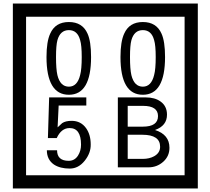

<svg xmlns="http://www.w3.org/2000/svg" viewBox="-20 -980 1195 1090"><path d="M1103 90H53V-960H1103ZM1028 15V-885H128V15ZM497 -656Q497 -442 371 -442Q244 -442 244 -656Q244 -744 265 -789Q294 -855 371 -855Q448 -855 477 -789Q497 -745 497 -656ZM444 -656Q444 -723 435 -752Q420 -809 371 -809Q322 -809 306 -752Q298 -723 298 -656Q298 -587 306 -553Q322 -488 371 -488Q419 -488 435 -554Q444 -587 444 -656ZM917 -656Q917 -442 791 -442Q664 -442 664 -656Q664 -744 685 -789Q714 -855 791 -855Q868 -855 897 -789Q917 -745 917 -656ZM864 -656Q864 -723 855 -752Q840 -809 791 -809Q742 -809 726 -752Q718 -723 718 -656Q718 -587 726 -553Q742 -488 791 -488Q839 -488 855 -554Q864 -587 864 -656ZM495 -160Q496 -111 460.5 -67Q425 -23 376 -23Q321 -23 286 -46Q246 -74 246 -127H304Q304 -67 370 -67Q404 -67 423 -97Q440 -124 440 -159Q440 -253 375 -253Q328 -253 302 -196H252L259 -427H470V-381H313L307 -257Q320 -269 333 -281Q352 -294 387 -294Q439 -294 469 -252Q495 -215 495 -160ZM942 -141Q942 -93 906.5 -61.5Q871 -30 823 -30H649V-427H808Q859 -427 891 -404Q928 -378 928 -329Q928 -266 860 -242Q942 -216 942 -141ZM877 -321Q877 -379 792 -379H705V-261H791Q877 -261 877 -321ZM889 -147Q889 -215 788 -215H705V-78H791Q828 -78 855 -93Q889 -112 889 -147Z"/></svg>

Font: Unicode BMP Fallback SIL
Style: Regular
Weight: 400
Foundry: NRSI, SIL International
Version: Version 5.1 Based on Unicode 5.1